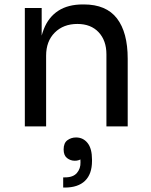

<svg xmlns="http://www.w3.org/2000/svg" viewBox="-20 -570 680 866"><path d="M188 0H92V-534H168V-305H156Q156 -384 177.5 -438.5Q199 -493 243 -521.5Q287 -550 354 -550H358Q459 -550 507.5 -487Q556 -424 556 -305V0H460V-325Q460 -387 425 -424.5Q390 -462 329 -462Q266 -462 227 -423Q188 -384 188 -319ZM323 50Q355 50 375 75Q395 100 395 150V156Q395 215 363.5 245.5Q332 276 272 276H265V230H274Q310 230 327 210Q344 190 343 162L342 130H362Q357 140 345.5 147.5Q334 155 317 155Q298 155 282.5 143Q267 131 267 104Q267 75 284 62.5Q301 50 323 50Z"/></svg>

Font: Sora Variable
Style: Regular
Weight: 400
Designer: Jonathan Barnbrook, Julián Moncada
Foundry: Barnbrook Fonts
Version: Version 2.000